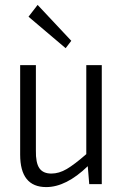

<svg xmlns="http://www.w3.org/2000/svg" viewBox="-20 -749 498 781"><path d="M247 -553 96 -681 133 -729 270 -583ZM394 -484V0H343L337 -73Q249 12 168 12Q62 12 62 -120V-484H126V-137Q125 -87 140 -65Q155 -43 189 -43Q220 -43 251.5 -61.5Q283 -80 331 -122V-484Z"/></svg>

Font: exo2condensed_l
Style: Regular
Weight: 300
Width: 3
Designer: Natanael Gama
Version: Version 1.001;PS 001.001;hotconv 1.0.70;makeotf.lib2.5.58329